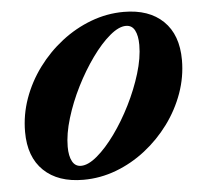

<svg xmlns="http://www.w3.org/2000/svg" viewBox="-44 -581 690 639"><g transform="rotate(-5 300.5 -261.5)"><path d="M210 10.5Q125.5 10.5 77.8 -35.2Q30 -81 30 -165Q30 -222 49.2 -276Q68.5 -330 103 -376.8Q137.5 -423.5 183.2 -459Q229 -494.5 282.2 -514.5Q335.5 -534.5 391.5 -534.5Q476 -534.5 523.5 -488.5Q571 -442.5 571 -358Q571 -302 551.8 -248Q532.5 -194 498 -147.2Q463.5 -100.5 418 -65Q372.5 -29.5 319.5 -9.5Q266.5 10.5 210 10.5ZM206 -36.5Q230 -36.5 260.2 -62Q290.5 -87.5 321 -129.8Q351.5 -172 377 -223Q402.5 -274 418.2 -325.5Q434 -377 434 -420.5Q434 -451.5 424.5 -469.5Q415 -487.5 395 -487.5Q371 -487.5 340.8 -462Q310.5 -436.5 280 -394Q249.5 -351.5 224 -300.8Q198.5 -250 182.8 -198.2Q167 -146.5 167 -103.5Q167 -72.5 176.8 -54.5Q186.5 -36.5 206 -36.5Z"/></g></svg>

Font: Libre Caslon Text
Style: Italic
Weight: 400
Italic angle: -22.583°
Designer: Pablo Impallari, Rodrigo Fuenzalida, Katja Schimmel
Foundry: Pablo Impallari, Rodrigo Fuenzalida
Version: Version 2.000